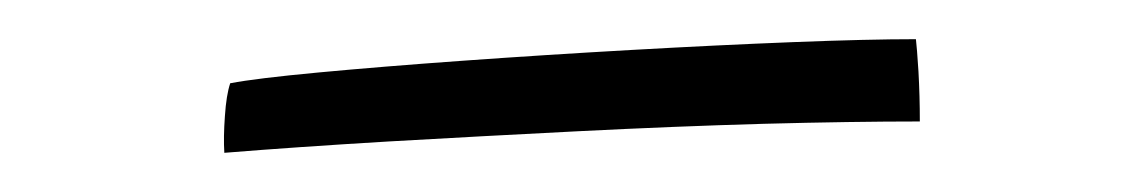

<svg xmlns="http://www.w3.org/2000/svg" viewBox="-20 -660 580 98"><path d="M449.5 -598Q415 -598 369.5 -596.8Q324 -595.5 274.8 -593Q225.5 -590.5 178.5 -587.8Q131.5 -585 94.5 -582Q94 -590 94.8 -600.8Q95.5 -611.5 97.5 -617.5Q110.5 -620 142.5 -623Q174.5 -626 216.2 -629Q258 -632 302.2 -634.5Q346.5 -637 384.8 -638.5Q423 -640 447.5 -640Q448 -636 448.8 -623.5Q449.5 -611 449.5 -598Z"/></svg>

Font: Grandstander ExtraLight
Style: Regular
Weight: 200
Designer: Tyler Finck
Foundry: Etcetera Type Co
Version: Version 1.200; ttfautohint (v1.8.3)